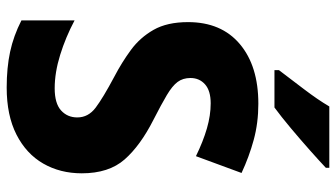

<svg xmlns="http://www.w3.org/2000/svg" viewBox="-230 -740 981 560"><g transform="rotate(90 260.0 -460.5)"><path d="M486 -209Q486 -146 457.5 -96.5Q429 -47 373 -18.5Q317 10 236 10Q178 10 131.5 0Q85 -10 40 -33V-188Q89 -162 140.5 -146Q192 -130 238 -130Q282 -130 302.5 -148.5Q323 -167 323 -196Q323 -228 294.5 -249.5Q266 -271 204 -304Q162 -326 126 -352.5Q90 -379 67.5 -418.5Q45 -458 45 -519Q45 -616 109 -670Q173 -724 283 -724Q339 -724 388.5 -710.5Q438 -697 485 -675L436 -542Q393 -563 355 -574Q317 -585 282 -585Q245 -585 226.5 -568.5Q208 -552 208 -526Q208 -504 219.5 -488.5Q231 -473 258 -457Q285 -441 330 -418Q405 -380 445.5 -334Q486 -288 486 -209ZM470 -921Q451 -903 419.5 -875Q388 -847 354 -818.5Q320 -790 294 -771H185V-784Q210 -817 240.5 -857Q271 -897 291 -931H470Z"/></g></svg>

Font: Noto Sans Arabic SemCond ExtBd
Style: Regular
Weight: 800
Width: 4
Designer: Monotype Design Team, Nadine Chahine, Nizar Qandah and Khaled Hosny
Foundry: Monotype Imaging Inc.
Version: Version 2.012; ttfautohint (v1.8.4.7-5d5b)